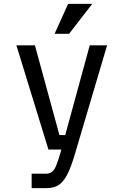

<svg xmlns="http://www.w3.org/2000/svg" viewBox="-20 -775 640 995"><path d="M144 125H219Q237 125 249 116Q261 107 271 83.5Q281 60 294 14L298 0H231L65 -540H161L288 -75H318L445 -540H535L371 14Q349 90 328.5 129.5Q308 169 283 184.5Q258 200 219 200H144ZM333 -755H458L338 -600H263Z"/></svg>

Font: Sligoil Micro
Style: Regular
Weight: 400
Designer: Ariel Martín Pérez
Foundry: Igor Stepanchenko
Version: Version 1.001